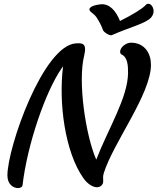

<svg xmlns="http://www.w3.org/2000/svg" viewBox="-20 -985 829 1011"><path d="M19 -61C19 -13.2 51.3 5.4 74.7 5.4C87.4 5.4 97.7 -0.5 98.6 -9.3C123.5 -223.1 219.7 -504.4 305.7 -627L312 -635.7C288.1 -443.8 321.3 -185.5 419.4 -46.4C439 -18.6 467.3 1 490.7 1C499.5 1 507.8 -2 514.6 -8.8C522.5 -16.6 523.4 -24.4 523.4 -34.2C523.4 -43.9 521 -56.2 526.4 -73.2C576.7 -234.4 774.9 -489.3 774.9 -644C774.9 -702.1 743.2 -760.3 668.9 -760.3C644 -760.3 609.4 -734.9 612.8 -709C613.8 -702.6 618.2 -698.7 622.6 -696.8C651.4 -682.6 654.3 -640.6 654.3 -603.5C654.3 -472.2 549.8 -307.6 486.8 -144.5C430.7 -272.5 388.7 -556.2 423.3 -692.4C427.2 -709 428.7 -722.2 427.7 -731.9C425.3 -757.3 405.3 -758.3 380.9 -756.8C207.5 -748 19 -208.5 19 -61ZM568.4 -799.8C666 -842.8 745.6 -860.8 774.4 -891.6C810.5 -930.2 770 -985.8 746.1 -957.5C731 -939.9 674.3 -905.3 611.8 -874.5C591.8 -925.3 558.6 -966.8 509.8 -962.4C479.5 -959.5 443.8 -948.2 452.1 -930.7C457.5 -918.9 474.1 -913.6 487.3 -895C499.5 -877.4 515.1 -848.1 520.5 -831.1C522.9 -815.4 558.6 -795.4 568.4 -799.8Z"/></svg>

Font: Courgette
Style: Regular
Weight: 400
Designer: Karolina Lach
Foundry: Karolina Lach
Version: Version 1.002